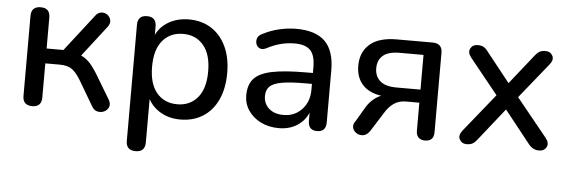

<svg xmlns="http://www.w3.org/2000/svg" viewBox="-46 -637 2862 965"><g transform="rotate(5 1385.0 -154.5)"><path d="M125 7Q77 7 77 -41V-444Q77 -492 125 -492Q172 -492 172 -444V-288H257L399 -471Q412 -490 429.5 -492Q447 -494 460.5 -484.5Q474 -475 478 -458.5Q482 -442 468 -423L348 -268Q373 -257 393.5 -234.5Q414 -212 437 -173L506 -58Q517 -38 510.5 -22Q504 -6 488 1.5Q472 9 454 5Q436 1 425 -19L350 -146Q326 -185 304 -199Q282 -213 244 -213H172V-41Q172 7 125 7Z M850 -66Q914 -66 952.5 -111.5Q991 -157 991 -244Q991 -330 952.5 -375.5Q914 -421 850 -421Q785 -421 746.5 -375.5Q708 -330 708 -244Q708 -157 746.5 -111.5Q785 -66 850 -66ZM662 187Q614 187 614 139V-446Q614 -494 661 -494Q708 -494 708 -446V-404Q729 -447 772.5 -471.5Q816 -496 872 -496Q937 -496 985 -465.5Q1033 -435 1060 -378.5Q1087 -322 1087 -244Q1087 -166 1060.5 -109Q1034 -52 985.5 -21.5Q937 9 872 9Q817 9 774.5 -15Q732 -39 710 -80V139Q710 187 662 187Z M1369 9Q1318 9 1278 -11Q1238 -31 1215 -65Q1192 -99 1192 -141Q1192 -195 1219.5 -225.5Q1247 -256 1310.5 -269Q1374 -282 1482 -282H1516V-312Q1516 -371 1491.5 -396.5Q1467 -422 1412 -422Q1378 -422 1343.5 -413.5Q1309 -405 1271 -385Q1252 -376 1238.5 -382.5Q1225 -389 1220.5 -403.5Q1216 -418 1221.5 -432.5Q1227 -447 1245 -455Q1288 -477 1331 -486.5Q1374 -496 1413 -496Q1512 -496 1559.5 -449Q1607 -402 1607 -303V-41Q1607 7 1562 7Q1517 7 1517 -41V-82Q1499 -40 1460.5 -15.5Q1422 9 1369 9ZM1516 -227H1484Q1408 -227 1365 -219.5Q1322 -212 1304 -194.5Q1286 -177 1286 -146Q1286 -108 1313 -83.5Q1340 -59 1387 -59Q1443 -59 1479.5 -98Q1516 -137 1516 -197Z M1941 -246H2062V-421H1941Q1885 -421 1858 -398Q1831 -375 1831 -334Q1831 -293 1858 -269.5Q1885 -246 1941 -246ZM2106 7Q2086 7 2074 -4.5Q2062 -16 2062 -38V-180H1995Q1958 -180 1932.5 -161.5Q1907 -143 1890 -114L1828 -16Q1813 5 1794.5 7.5Q1776 10 1761 0.5Q1746 -9 1741.5 -25.5Q1737 -42 1751 -60L1797 -138Q1810 -158 1828.5 -174Q1847 -190 1868 -198Q1806 -207 1773 -243.5Q1740 -280 1740 -339Q1740 -407 1785.5 -447Q1831 -487 1922 -487H2102Q2151 -487 2151 -439V-38Q2151 7 2106 7Z M2317 7Q2292 7 2281 -13.5Q2270 -34 2291 -60L2445 -251L2303 -427Q2282 -453 2293 -473.5Q2304 -494 2329 -494Q2347 -494 2358.5 -488Q2370 -482 2380 -468L2500 -317L2620 -468Q2631 -482 2642.5 -488Q2654 -494 2671 -494Q2696 -494 2707 -473.5Q2718 -453 2696 -427L2554 -251L2709 -60Q2730 -34 2719 -13.5Q2708 7 2682 7Q2651 7 2630 -19L2499 -184L2368 -19Q2358 -6 2346.5 0.5Q2335 7 2317 7Z"/></g></svg>

Font: Chiron GoRound TC
Style: Regular
Weight: 400
Designer: Ryoko NISHIZUKA 西塚涼子 (kana, bopomofo & ideographs); Paul D. Hunt (Latin, Greek & Cyrillic); Sandoll Communications 산돌커뮤니
Foundry: Adobe
Version: Version 1.000;hotconv 1.1.1;makeotfexe 2.6.0